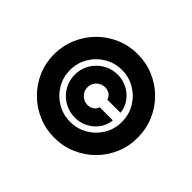

<svg xmlns="http://www.w3.org/2000/svg" viewBox="-163 -972 1218 1218"><g transform="rotate(45 446.0 -363.0)"><path d="M445.3 11.7Q368.2 11.7 300 -17.6Q231.9 -46.9 180.2 -98.4Q128.4 -149.9 99.4 -217.8Q70.3 -285.6 70.3 -363.3Q70.8 -440.9 100.1 -509Q129.4 -577.1 180.9 -628.7Q232.4 -680.2 300.3 -709.2Q368.2 -738.3 445.3 -738.3Q523.4 -738.3 591.3 -709.2Q659.2 -680.2 710.7 -628.7Q762.2 -577.1 791.3 -509Q820.3 -440.9 820.3 -363.3Q820.8 -285.6 791.7 -217.8Q762.7 -149.9 711.2 -98.4Q659.7 -46.9 591.6 -17.6Q523.4 11.7 445.3 11.7ZM445.3 -130.9Q510.3 -130.9 563.2 -162.1Q616.2 -193.4 647.7 -246.3Q679.2 -299.3 678.7 -363.3Q678.7 -428.2 647.2 -481Q615.7 -533.7 563 -565.2Q510.3 -596.7 445.3 -596.7Q381.8 -596.7 328.9 -565.2Q275.9 -533.7 244.4 -480.7Q212.9 -427.7 212.9 -363.3Q212.9 -299.3 244.1 -246.6Q275.4 -193.8 328.4 -162.4Q381.3 -130.9 445.3 -130.9ZM254.9 -363.3Q254.9 -417 280.8 -460.7Q306.6 -504.4 350.8 -530.5Q395 -556.6 448.2 -556.6Q495.6 -556.6 535.4 -535.6Q575.2 -514.6 600.8 -478.8Q626.5 -442.9 630.9 -397.5H512.7Q508.3 -418 490 -430.7Q471.7 -443.4 448.2 -443.4Q415.5 -443.4 391.8 -420.4Q368.2 -397.5 368.2 -364.3Q368.2 -331.5 391.8 -307.9Q415.5 -284.2 448.2 -284.2Q471.7 -284.2 490 -296.9Q508.3 -309.6 512.7 -329.1H630.9Q626.5 -284.2 600.8 -248.3Q575.2 -212.4 535.4 -191.7Q495.6 -170.9 448.2 -170.9Q395 -170.9 350.8 -196.8Q306.6 -222.7 280.8 -266.6Q254.9 -310.5 254.9 -363.3Z"/></g></svg>

Font: Inter Tight Black
Style: Regular
Weight: 900
Designer: Rasmus Andersson
Foundry: rsms
Version: Version 3.004; ttfautohint (v1.8.4.7-5d5b)